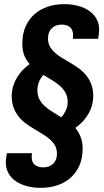

<svg xmlns="http://www.w3.org/2000/svg" viewBox="-20 -718 496 920"><path d="M133.8 16.1Q132.8 20.5 132.3 24.9Q131.8 29.3 131.8 34.2Q131.8 59.6 147 71.8Q162.1 84 187 84Q217.3 84 235.1 66.2Q252.9 48.3 252.9 19Q252.9 -3.4 243.7 -20.3Q234.4 -37.1 219 -50.5Q203.6 -64 184.3 -75.4Q165 -86.9 144.5 -99.4Q124 -111.8 104.7 -125.7Q85.4 -139.6 70.1 -158.4Q54.7 -177.2 45.4 -201.7Q36.1 -226.1 36.1 -258.8Q36.1 -279.3 41.7 -300.3Q47.4 -321.3 58.3 -341.1Q69.3 -360.8 85.4 -378.7Q101.6 -396.5 122.1 -411.1Q105.5 -429.2 96.2 -452.9Q86.9 -476.6 86.9 -508.8Q86.9 -556.2 102.8 -591.6Q118.7 -627 146 -650.6Q173.3 -674.3 209.7 -686.3Q246.1 -698.2 287.1 -698.2Q323.2 -698.2 354 -689.9Q384.8 -681.6 407.2 -666Q429.7 -650.4 442.4 -627.7Q455.1 -605 455.1 -576.2Q455.1 -570.3 454.3 -563Q453.6 -555.7 452.6 -549.1Q451.7 -542.5 450.9 -537.6Q450.2 -532.7 450.2 -532.2H329.1Q330.1 -536.6 330.1 -540.5V-548.8Q330.1 -575.2 315.4 -587.6Q300.8 -600.1 275.9 -600.1Q245.6 -600.1 227.8 -582.3Q210 -564.5 210 -534.2Q210 -511.7 219.2 -495.1Q228.5 -478.5 243.9 -464.8Q259.3 -451.2 278.6 -439.7Q297.9 -428.2 318.4 -416Q338.9 -403.8 358.2 -389.9Q377.4 -376 392.8 -357.2Q408.2 -338.4 417.5 -314Q426.8 -289.6 426.8 -256.8Q426.8 -213.4 404.3 -173.6Q381.8 -133.8 340.8 -105Q356.4 -86.4 366.2 -62.3Q376 -38.1 376 -5.9Q376 41.5 359.9 76.7Q343.8 111.8 316.4 135.3Q289.1 158.7 252.7 170.4Q216.3 182.1 175.8 182.1Q139.2 182.1 108.4 173.8Q77.6 165.5 55.2 149.9Q32.7 134.3 20.3 111.3Q7.8 88.4 7.8 59.1Q7.8 53.2 8.5 45.9Q9.3 38.6 10.5 32.2Q11.7 25.9 12.5 21.5Q13.2 17.1 13.2 16.1ZM273.9 -155.8Q286.1 -169.9 295.2 -188.2Q304.2 -206.5 304.2 -230Q304.2 -254.9 293.9 -273.4Q283.7 -292 267.1 -306.6Q250.5 -321.3 229.7 -333.5Q209 -345.7 188 -358.9Q159.2 -327.1 159.2 -285.2Q159.2 -259.8 169.2 -241.5Q179.2 -223.1 195.6 -208.5Q211.9 -193.8 232.4 -181.4Q252.9 -168.9 273.9 -155.8Z"/></svg>

Font: Archivo Narrow
Style: Bold Italic
Weight: 700
Italic angle: -8°
Designer: Hector Gatti
Foundry: Hector Gatti
Version: 1.002; ttfautohint (v0.8)